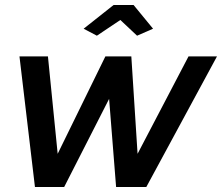

<svg xmlns="http://www.w3.org/2000/svg" viewBox="-20 -749 889 769"><path d="M315 -634 368 -606 462 -669 529 -606 593 -634 515 -729H435ZM58 -523 120 0H237L417 -353L445 0H566L849 -523H735L531 -133L506 -523H402L211 -133L172 -523Z"/></svg>

Font: FIGSv2-sans-serif SmBold Italic
Style: Regular
Weight: 600
Italic angle: -12°
Designer: Matt McInerney, Pablo Impallari, Rodrigo Fuenzalida
Foundry: Matt McInerney, Pablo Impallari, Rodrigo Fuenzalida
Version: Version 4.020;hotconv 1.0.109;makeotfexe 2.5.65596